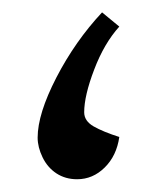

<svg xmlns="http://www.w3.org/2000/svg" viewBox="-20 -359 252 304"><path d="M168.9 -316.9Q145 -290.5 129.2 -249Q113.3 -207.5 113.3 -181.2Q113.3 -167.5 128.2 -158.9Q143.1 -150.4 168.9 -142.1Q164.6 -112.3 145.8 -93.8Q127 -75.2 102.1 -75.2Q83.5 -75.2 69.3 -84.5Q55.2 -93.8 47.4 -109.9Q39.6 -126 39.6 -141.1Q39.6 -178.7 69.3 -236.3Q99.1 -293.9 141.6 -339.4Z"/></svg>

Font: Noto Sans NKo
Style: Regular
Weight: 400
Designer: Monotype Design Team
Foundry: Monotype Imaging Inc.
Version: Version 1.02 uh